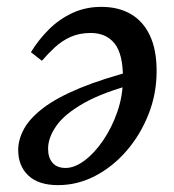

<svg xmlns="http://www.w3.org/2000/svg" viewBox="-20 -526 507 559"><path d="M149 13Q92 13 62.5 -15Q33 -43 33 -89Q33 -120 50 -151Q67 -182 106.5 -212Q146 -242 212.5 -269.5Q279 -297 376 -322L377 -283Q281 -258 224.5 -226Q168 -194 144 -159.5Q120 -125 120 -93Q120 -67 133 -52Q146 -37 171 -37Q197 -37 226 -58.5Q255 -80 280.5 -117.5Q306 -155 322 -201.5Q338 -248 338 -299Q338 -369 313.5 -399.5Q289 -430 244 -430Q211 -430 185.5 -418.5Q160 -407 140 -388.5Q120 -370 102 -349L70 -374Q92 -410 122 -440Q152 -470 190.5 -488Q229 -506 275 -506Q325 -506 361 -485Q397 -464 416.5 -422.5Q436 -381 436 -319Q436 -253 412.5 -193.5Q389 -134 349 -87.5Q309 -41 257.5 -14Q206 13 149 13Z"/></svg>

Font: Source Serif 4 Medium
Style: Italic
Weight: 500
Italic angle: -12°
Designer: Frank Grießhammer
Foundry: Adobe Systems Incorporated
Version: Version 4.004;hotconv 1.0.116;makeotfexe 2.5.65601